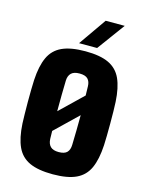

<svg xmlns="http://www.w3.org/2000/svg" viewBox="-118 -852 717 935"><g transform="rotate(15 240.0 -384.5)"><path d="M68 -182 368 -471 417 -418 118 -130ZM240.5 10Q167 10 123.2 -10Q79.5 -30 59 -74.2Q38.5 -118.5 34.5 -191Q34 -208 33.2 -236.8Q32.5 -265.5 32.5 -298.5Q32.5 -331.5 33 -361.5Q33.5 -391.5 34.5 -410Q38.5 -481.5 58.8 -525.5Q79 -569.5 122.8 -589.8Q166.5 -610 240.5 -610Q315 -610 358.2 -589.5Q401.5 -569 421.5 -525Q441.5 -481 445.5 -410Q446.5 -393 447 -364Q447.5 -335 447.5 -302Q447.5 -269 447 -239.5Q446.5 -210 445.5 -191Q441.5 -119.5 421.5 -75.2Q401.5 -31 358.2 -10.5Q315 10 240.5 10ZM240.5 -102Q270 -102 282.5 -115.2Q295 -128.5 295.5 -153Q296.5 -187.5 297.2 -224.8Q298 -262 298 -300.5Q298 -339 297.2 -376.2Q296.5 -413.5 295.5 -448Q295 -472 282.5 -485Q270 -498 240.5 -498Q212 -498 198.8 -485Q185.5 -472 184.5 -448Q183.5 -413.5 183 -376Q182.5 -338.5 182.5 -300.2Q182.5 -262 183 -224.5Q183.5 -187 184.5 -153Q185.5 -128.5 198.8 -115.2Q212 -102 240.5 -102ZM199.5 -640 296.5 -779H392.5L290.5 -640Z"/></g></svg>

Font: Big Shoulders Display Thin Black
Style: Regular
Weight: 900
Version: Version 2.002